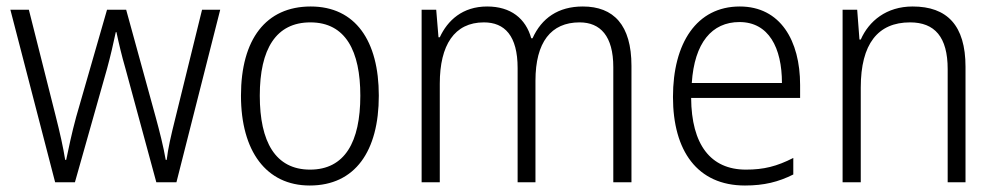

<svg xmlns="http://www.w3.org/2000/svg" viewBox="-20 -562 3074 592"><path d="M367 -350 462 0H524L659 -532H603L520 -195C507 -143 498 -104 494 -69H491C484 -110 472 -157 460 -201L369 -532H310L215 -202C201 -151 191 -102 184 -69H181C175 -107 165 -152 151 -207L69 -532H12L150 0H211L310 -350C321 -390 330 -430 337 -463H339C346 -430 355 -391 367 -350Z M1148 -267C1148 -436 1076 -542 938 -542C800 -542 723 -441 723 -267C723 -96 801 10 935 10C1075 10 1148 -96 1148 -267ZM781 -267C781 -411 831 -493 937 -493C1046 -493 1091 -404 1091 -267C1091 -124 1043 -39 936 -39C829 -39 781 -125 781 -267Z M1777 -542C1701 -542 1650 -506 1622 -444H1618C1601 -505 1555 -542 1482 -542C1406 -542 1360 -499 1336 -447H1332L1325 -532H1280V0H1336V-304C1336 -423 1381 -493 1472 -493C1536 -493 1576 -452 1576 -352V0H1631V-313C1631 -432 1679 -493 1767 -493C1831 -493 1871 -451 1871 -355V0H1927V-359C1927 -485 1872 -542 1777 -542Z M2261 -542C2128 -542 2055 -429 2055 -263C2055 -97 2130 10 2277 10C2336 10 2380 -1 2426 -24V-75C2375 -49 2335 -39 2280 -39C2171 -39 2112 -116 2111 -260H2447V-300C2447 -437 2386 -542 2261 -542ZM2260 -494C2350 -494 2391 -415 2391 -306H2113C2121 -430 2175 -494 2260 -494Z M2794 -542C2713 -542 2659 -497 2634 -440H2630L2623 -532H2578V0H2634V-292C2634 -427 2687 -493 2786 -493C2862 -493 2902 -448 2902 -349V0H2957V-356C2957 -484 2900 -542 2794 -542Z"/></svg>

Font: Noto Sans Telugu SemiCondensed Light
Style: Regular
Weight: 300
Width: 4
Designer: Jelle Bosma - Monotype Design Team
Foundry: Monotype Imaging Inc.
Version: Version 2.005